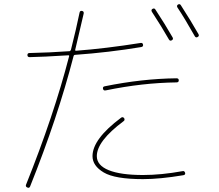

<svg xmlns="http://www.w3.org/2000/svg" viewBox="-20 -842 1040 913"><path d="M783.2 -654.3Q750 -712.9 702.1 -786.1Q697.3 -794.9 705.1 -799.8Q713.9 -804.7 718.8 -796.9Q765.6 -725.6 800.8 -664.1Q805.7 -655.3 796.9 -650.4Q788.1 -645.5 783.2 -654.3ZM906.2 -669.9Q856.4 -757.8 824.2 -805.7Q818.4 -814.5 826.2 -820.3Q835 -825.2 839.8 -817.4Q887.7 -743.2 923.8 -679.7Q928.7 -670.9 919.9 -666Q911.1 -661.1 906.2 -669.9ZM567.4 -265.6Q440.4 -170.9 440.4 -99.6Q440.4 -55.7 497.1 -32.7Q553.7 -9.8 660.2 -9.8Q747.1 -9.8 848.6 -28.3Q857.4 -30.3 860.4 -19.5Q862.3 -10.7 851.6 -8.8Q740.2 9.8 660.2 9.8Q526.4 9.8 473.1 -22Q419.9 -53.7 419.9 -99.6Q419.9 -180.7 555.7 -282.2Q563.5 -288.1 570.3 -280.3Q575.2 -270.5 567.4 -265.6ZM477.5 -431.6Q655.3 -467.8 819.3 -469.7Q830.1 -469.7 830.1 -460Q830.1 -450.2 819.3 -450.2Q657.2 -448.2 482.4 -412.1Q471.7 -410.2 469.7 -419.9Q467.8 -429.7 477.5 -431.6ZM110.4 49.8Q100.6 45.9 103.5 37.1Q236.3 -293.9 308.6 -574.2Q309.6 -575.2 308.6 -577.1Q307.6 -579.1 305.7 -579.1Q181.6 -571.3 121.1 -570.3Q110.4 -570.3 110.4 -580.1Q110.4 -589.8 120.1 -589.8Q214.8 -591.8 310.5 -598.6Q314.5 -598.6 317.4 -605.5Q342.8 -706.1 358.4 -782.2Q360.4 -792 370.1 -790Q379.9 -788.1 377.9 -777.3Q354.5 -674.8 337.9 -606.4Q335.9 -601.6 340.8 -600.6Q482.4 -611.3 648.4 -637.7Q658.2 -639.6 660.2 -629.9Q662.1 -620.1 651.4 -618.2Q499 -592.8 335.9 -581.1Q332 -581.1 330.1 -576.2Q253.9 -281.2 123 44.9Q119.1 53.7 110.4 49.8Z"/></svg>

Font: Rounded-X Mgen+ 2m thin
Style: Regular
Weight: 100
Designer: [Source Han Sans]
Ryoko NISHIZUKA  (kana & ideographs); Paul D. Hunt (Latin, Greek & Cyrillic); Wenlong ZHANG  (bopomofo
Version: Version 1.059.20150602